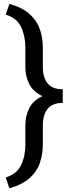

<svg xmlns="http://www.w3.org/2000/svg" viewBox="-20 -800 378 998"><path d="M28.8 178.7 9.8 122.6Q67.9 104 89.8 57.9Q111.8 11.7 111.8 -48.3V-148.9Q111.8 -200.2 133.1 -239.7Q154.3 -279.3 200.7 -300.3Q154.3 -321.3 133.1 -361.1Q111.8 -400.9 111.8 -451.7V-552.7Q111.8 -612.8 89.8 -659.4Q67.9 -706.1 9.8 -724.1L28.8 -779.8Q95.7 -761.2 133.5 -727.3Q171.4 -693.4 187 -648.7Q202.6 -604 202.6 -552.7V-451.7Q202.6 -398.4 227.1 -367.2Q251.5 -335.9 306.2 -335.9V-265.1Q251.5 -265.1 227.1 -233.6Q202.6 -202.1 202.6 -148.9V-48.3Q202.6 2.9 187 47.6Q171.4 92.3 133.5 126Q95.7 159.7 28.8 178.7Z"/></svg>

Font: Vazirmatn RD FD
Style: Regular
Weight: 400
Designer: Saber Rastikerdar
Foundry: Saber Rastikerdar
Version: Version 33.003